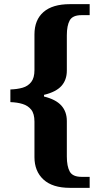

<svg xmlns="http://www.w3.org/2000/svg" viewBox="-20 -780 482 925"><path d="M317 125Q233 125 189.5 85Q146 45 146 -23V-194Q146 -232 130.5 -251.5Q115 -271 89 -279Q63 -287 30 -288V-349Q63 -350 89 -357.5Q115 -365 130.5 -385Q146 -405 146 -442V-614Q146 -684 189.5 -722Q233 -760 317 -760H412V-707H373Q330 -707 316 -682Q302 -657 302 -610V-440Q302 -395 276 -366Q250 -337 192 -323V-315Q249 -301 275.5 -271.5Q302 -242 302 -197V-26Q302 21 316 46.5Q330 72 373 72H412V125Z"/></svg>

Font: Noto Naskh Arabic UI
Style: Regular
Weight: 400
Designer: Monotype Design Team, David Williams, Mohamad Dakak and Nizar Qandah
Foundry: Monotype Imaging Inc.
Version: Version 2.014